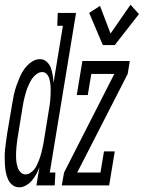

<svg xmlns="http://www.w3.org/2000/svg" viewBox="-39 -790 612 818"><path d="M43 8Q43 8 43 8Q43 8 43 8Q27 8 14.5 -1.5Q2 -11 -4.5 -25.5Q-11 -40 -14 -55.5Q-17 -71 -18 -87Q-19 -103 -19 -119.5Q-19 -136 -17.5 -152.5Q-16 -169 -13.5 -185Q-11 -201 -9 -218L13 -348Q16 -367 20 -386Q24 -405 30.5 -423.5Q37 -442 45 -461Q53 -480 65 -496.5Q77 -513 94.5 -525.5Q112 -538 131 -538Q148 -538 160 -527Q172 -516 177.5 -501Q183 -486 185.5 -469.5Q188 -453 189 -437L229 -680H205L207 -735H285L173 -55H197L194 0H116L129 -77Q123 -62 115.5 -48Q108 -34 97.5 -21.5Q87 -9 72.5 -0.5Q58 8 43 8ZM70 -47Q80 -47 89.5 -53Q99 -59 106 -67.5Q113 -76 117.5 -85.5Q122 -95 126 -104.5Q130 -114 133 -124Q136 -134 138.5 -144Q141 -154 143 -164Q145 -174 147 -184L168 -314Q170 -326 172 -338Q174 -350 175 -362Q176 -374 176.5 -386Q177 -398 177 -409.5Q177 -421 175.5 -432.5Q174 -444 171 -455Q168 -466 160 -474.5Q152 -483 141 -483Q130 -483 120 -476.5Q110 -470 102.5 -461Q95 -452 90 -442Q85 -432 80.5 -422Q76 -412 73 -401.5Q70 -391 67 -381Q64 -371 62 -360Q60 -349 58 -339L37 -209Q35 -197 33.5 -185.5Q32 -174 31 -162.5Q30 -151 29.5 -139.5Q29 -128 29.5 -116.5Q30 -105 32 -93.5Q34 -82 38 -72Q42 -62 50.5 -54.5Q59 -47 70 -47ZM399 -598 341 -735 387 -765 432 -647 517 -770 553 -730 450 -598ZM224 0 234 -55 448 -475H350L335 -385H288L312 -530H514L505 -475L290 -55H389L404 -145H450L426 0Z"/></svg>

Font: Iosevka Slab Light Oblique
Style: Regular
Weight: 300
Italic angle: -9°
Monospace: yes
Designer: Belleve Invis
Foundry: Belleve Invis
Version: Version 11.1.1; ttfautohint (v1.8.3)